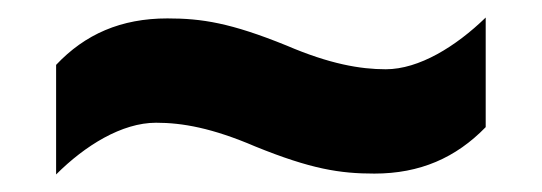

<svg xmlns="http://www.w3.org/2000/svg" viewBox="-20 -462 618 219"><path d="M271 -295C335 -269 368 -264 407 -264C459 -264 500 -282 534 -317V-442C500 -409 458 -383 420 -383C391 -383 356 -389 307 -410C243 -436 210 -441 171 -441C118 -441 77 -423 44 -388V-263C77 -296 119 -322 158 -322C188 -322 222 -316 271 -295Z"/></svg>

Font: Noto Sans Arabic ExtBd
Style: Regular
Weight: 800
Designer: Monotype Design Team, Nadine Chahine, Nizar Qandah and Khaled Hosny
Foundry: Monotype Imaging Inc.
Version: Version 2.012